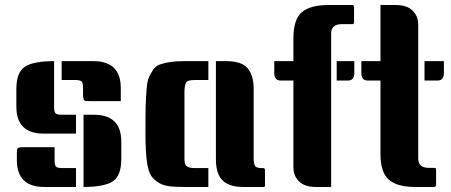

<svg xmlns="http://www.w3.org/2000/svg" viewBox="-20 -743 1792 763"><path d="M195 -500V-317Q195 -300 200 -293.5Q205 -287 226 -287H282V-212H154Q45 -212 45 -319V-389Q45 -455 78.5 -477.5Q112 -500 195 -500ZM197 -158V-105Q197 -88 202 -81.5Q207 -75 228 -75H282V0H156Q47 0 47 -107V-137Q47 -152 50.5 -154Q54 -156 55 -156.5Q56 -157 60.5 -157.5Q65 -158 66 -158Q132 -158 197 -158ZM312 -287H353Q462 -287 462 -180V-111Q462 -45 428.5 -22.5Q395 0 312 0ZM225 -500H351Q460 -500 460 -393V-341Q393 -341 358 -341Q323 -341 322 -341.5Q321 -342 318.5 -342.5Q316 -343 315 -344Q314 -345 313 -346.5Q312 -348 312 -350Q310 -358 310 -362V-395Q310 -412 305 -418.5Q300 -425 279 -425H225Z M808 -425H754Q723 -425 719 -414Q713 -401 713 -377V-123Q713 -121 713 -111Q713 -101 715 -94Q719 -75 754 -75H808V0H711Q673 0 649 -3.5Q625 -7 607 -19Q589 -31 580 -45.5Q571 -60 565 -92Q558 -137 558 -218Q558 -299 559 -327.5Q560 -356 562.5 -388Q565 -420 571.5 -435Q578 -450 588.5 -465.5Q599 -481 616 -487Q653 -500 711 -500H808ZM1033 -7Q1033 0 1029 0H947Q891 0 864.5 -26Q838 -52 838 -111V-500H879Q942 -500 965 -470.5Q988 -441 988 -393V-113Q988 -82 1001 -78Q1008 -75 1020 -75H1025Q1033 -75 1033 -68Z M1285 -723H1381Q1387 -722 1387 -715V-654Q1387 -647 1379 -647H1338Q1296 -647 1296 -610V0H1235Q1191 0 1168.5 -22Q1146 -44 1146 -78V-423H1095Q1070 -423 1070 -453V-500H1146V-592Q1146 -665 1179 -694Q1212 -723 1285 -723ZM1388 -500V-453Q1388 -423 1363 -423H1318V-500Z M1713 -8Q1713 -2 1707 0H1631Q1558 0 1525 -29Q1492 -58 1492 -131V-423H1441Q1416 -423 1416 -453V-500H1492V-723H1553Q1597 -723 1619.5 -701Q1642 -679 1642 -645V-113Q1642 -76 1684 -76H1705Q1713 -76 1713 -69ZM1744 -500V-453Q1744 -423 1719 -423H1667V-500Z"/></svg>

Font: Keania One
Style: Regular
Weight: 400
Designer: Julia Petretta
Foundry: Julia Petretta
Version: Version 1.003